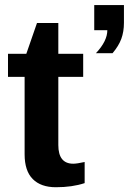

<svg xmlns="http://www.w3.org/2000/svg" viewBox="-20 -745 519 773"><path d="M320.8 -7.8Q271 8.8 205.1 8.8Q144.5 8.8 111.8 -24.2Q79.1 -57.1 79.1 -124V-435.5H12.2V-528.3H85.9L128.9 -652.3H214.8V-528.3H314.9V-435.5H214.8V-161.1Q214.8 -85.9 274.9 -85.9Q289.6 -85.9 320.8 -92.8ZM479 -653.3Q479 -617.7 468.5 -588.9Q458 -560.1 433.1 -530.8H366.2Q412.1 -579.6 412.1 -623.5H359.4V-724.6H479Z"/></svg>

Font: Arimo
Style: Bold
Weight: 700
Designer: Steve Matteson
Foundry: Monotype Imaging Inc.
Version: Version 1.33